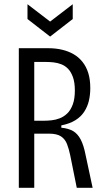

<svg xmlns="http://www.w3.org/2000/svg" viewBox="-20 -888 498 908"><path d="M69 0V-660H209Q243 -660 273 -653Q303 -646 327.5 -632Q352 -618 370 -595.5Q388 -573 397.5 -542.5Q407 -512 407 -471Q407 -440 400.5 -412Q394 -384 378.5 -360Q363 -336 336.5 -319.5Q310 -303 270 -295V-284Q303 -281 325 -268.5Q347 -256 361.5 -228.5Q376 -201 385 -154L418 0H343L312 -154Q306 -183 297 -206.5Q288 -230 268.5 -243Q249 -256 211 -256H142V0ZM142 -317H186Q203 -317 223 -319Q243 -321 262.5 -328.5Q282 -336 298 -351.5Q314 -367 324 -393.5Q334 -420 334 -460Q334 -498 325 -523Q316 -548 302 -562.5Q288 -577 270 -584Q252 -591 233.5 -593Q215 -595 199 -595H142ZM110 -868 217 -786 324 -868V-798L217 -715L110 -798Z"/></svg>

Font: Bricolage Grotesque Condensed Light
Style: Regular
Weight: 300
Width: 3
Designer: Mathieu Triay
Foundry: Atelier Triay
Version: Version 1.000;gftools[0.9.30]